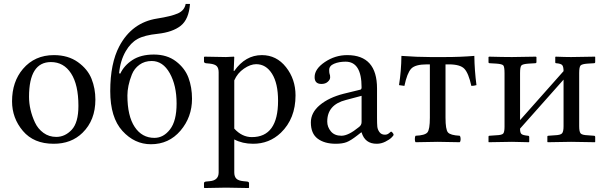

<svg xmlns="http://www.w3.org/2000/svg" viewBox="-20 -718 3070 972"><path d="M41 -205.1Q41 -304.2 96.2 -369.1Q155.8 -439 252.9 -439Q324.7 -439 374.3 -403.6Q423.8 -368.2 443.4 -319.1Q462.9 -270 462.9 -213.9Q462.9 -109.4 397.9 -45.9Q340.8 10.3 251 9.8Q150.9 9.8 95.9 -55.2Q41 -120.1 41 -205.1ZM237.8 -403.8Q127 -403.8 127 -228Q127 -195.8 134.5 -162.8Q142.1 -129.9 157 -97.9Q171.9 -65.9 200 -45.4Q228 -24.9 265.1 -24.9Q309.1 -24.9 343 -61Q377 -97.2 377 -182.1Q377 -289.1 339.8 -346.4Q302.7 -403.8 237.8 -403.8Z M625 -234.9Q625 -130.9 661.9 -75.4Q698.7 -20 761.7 -20Q807.6 -20 840.8 -63Q874 -106 874 -193.8Q874 -285.6 839.4 -347.4Q804.7 -409.2 748 -409.2Q711.9 -409.2 685.8 -390.1Q659.7 -371.1 647.7 -341.1Q635.7 -311 630.4 -284.4Q625 -257.8 625 -234.9ZM538.1 -256.8Q538.1 -397 584 -483.9Q647.9 -604 774.9 -624Q846.7 -635.3 880.4 -650.1Q914.1 -665 919.9 -698.2H941.9Q936 -620.1 895 -587.6Q854 -555.2 778.8 -546.9Q710.9 -540 676 -520.5Q641.1 -501 616.7 -459Q588.9 -411.1 583 -347.2L588.9 -345.2Q607.9 -386.2 650.4 -414.1Q692.9 -441.9 758.8 -441.9Q825.7 -441.9 870.8 -407.5Q916 -373 934.1 -324.5Q952.1 -275.9 952.1 -217.8Q952.1 -125 893.6 -56.4Q835 12.2 744.1 12.2Q661.1 12.2 599.6 -55.4Q538.1 -123 538.1 -256.8Z M1166 -311V-66.9Q1205.1 -23.9 1254.9 -23.9Q1387.7 -23.9 1387.7 -208Q1387.7 -295.9 1357.2 -344.5Q1326.7 -393.1 1276.9 -393.1Q1248 -393.1 1215.1 -370.6Q1182.1 -348.1 1166 -311ZM1166 -429.2 1163.1 -358.9H1166Q1222.2 -439 1305.7 -439Q1379.9 -439 1428 -377.9Q1476.1 -316.9 1476.1 -234.9Q1476.1 -117.7 1401.9 -45.9Q1342.8 10.3 1260.7 9.8Q1207.5 9.8 1166 -12.2V154.8Q1166 175.8 1176.5 186.3Q1187 196.8 1211.9 199.2L1231.9 201.2Q1240.7 203.1 1240.7 209V231.9L1238.8 233.9Q1164.6 231.9 1124 231.9L1015.6 233.9L1012.7 231.9V209Q1012.7 203.1 1022 201.2L1042 199.2Q1086.9 195.3 1086.9 154.8V-352.1Q1086.9 -373 1077.4 -383.1Q1067.9 -393.1 1042 -396L1022 -397.9Q1013.2 -399.9 1012.7 -405.8V-429.2L1015.6 -431.2Q1086.4 -429.2 1124 -429.2L1164.1 -431.2Z M1810.5 -232.9 1731.4 -211.9Q1636.2 -188 1636.7 -102.1Q1636.7 -75.2 1655 -53Q1673.3 -30.8 1708.5 -30.8Q1743.7 -30.8 1796.4 -74.2Q1810.5 -84 1810.5 -100.1ZM1810.5 -47.9H1808.6L1788.6 -32.2Q1755.4 -6.3 1734.4 1.7Q1713.4 9.8 1679.7 9.8Q1622.6 9.8 1588.1 -16.1Q1553.7 -42 1553.7 -98.1Q1553.7 -147.9 1599.1 -186Q1644.5 -224.1 1718.8 -243.2L1804.7 -264.2Q1810.5 -266.1 1810.5 -275.9Q1810.5 -405.8 1729.5 -405.8Q1696.3 -405.8 1671.4 -395.3Q1646.5 -384.8 1646.5 -363.8Q1646.5 -349.6 1648.4 -344.2Q1651.4 -338.4 1651.4 -326.2Q1651.4 -314.9 1639.4 -304Q1627.4 -293 1607.4 -293Q1572.3 -293 1572.8 -328.1Q1572.8 -369.1 1624.8 -404.1Q1676.8 -439 1737.8 -439Q1888.7 -439 1888.7 -270V-121.1Q1888.7 -92.3 1890.1 -77.1Q1891.6 -62 1901.1 -49.1Q1910.6 -36.1 1928.7 -36.1Q1940.9 -36.1 1949.7 -43.9Q1958.5 -51.8 1959.5 -51.8Q1962.4 -51.8 1967.5 -45.9Q1972.7 -40 1972.7 -35.2Q1972.7 -32.2 1962.2 -21.7Q1951.7 -11.2 1930.7 -0.7Q1909.7 9.8 1887.7 9.8Q1827.6 10.3 1810.5 -47.9Z M2156.2 -122.1V-392.1H2141.1Q2082 -392.1 2061.5 -370.1Q2041 -348.1 2027.3 -283.2L2000 -287.1Q2011.2 -356.9 2012.2 -435.1Q2092.3 -429.2 2158.2 -429.2H2232.9Q2312 -429.2 2381.3 -435.1Q2382.3 -361.8 2392.1 -287.1Q2378.9 -283.2 2366.2 -283.2Q2352.1 -347.2 2331.1 -369.6Q2310.1 -392.1 2252 -392.1H2235.4V-122.1Q2235.4 -62 2247.8 -47.6Q2260.3 -33.2 2307.1 -30.8Q2312 -25.9 2312 -13.9Q2312 -2 2307.1 2Q2221.2 0 2196.3 0Q2168.5 0 2084 2Q2080.1 -2 2080.1 -13.9Q2080.1 -25.9 2084 -30.8Q2130.9 -32.7 2143.6 -47.4Q2156.2 -62 2156.2 -122.1Z M2571.8 -429.2Q2571.8 -429.2 2692.9 -431.2L2695.8 -429.2V-403.8Q2695.8 -397.9 2689 -397.9L2656.7 -396Q2626 -394 2619.4 -386.5Q2612.8 -378.9 2612.8 -348.1V-109.9L2833 -357.9Q2833 -378.9 2826.9 -387.5Q2820.8 -396 2795.9 -397.9Q2791 -397.9 2791 -402.8V-429.2L2793 -431.2Q2840.8 -429.2 2871.1 -429.2L2992.2 -431.2L2993.2 -429.2V-403.8Q2993.2 -397.9 2986.8 -397.9L2955.1 -396Q2926.3 -394 2919.2 -386.5Q2912.1 -378.9 2912.1 -348.1V-79.1Q2912.1 -51.3 2919.4 -42.7Q2926.8 -34.2 2955.1 -33.2L2986.8 -30.8Q2992.7 -30.8 2993.2 -24.9V0L2992.2 2Q2906.2 0 2871.1 0Q2838.9 0 2752.9 2L2751 0V-25.9Q2751 -30.8 2755.9 -30.8L2789.1 -33.2Q2817.9 -34.2 2825.4 -43Q2833 -51.8 2833 -79.1V-314.9L2612.8 -66.9V-64.9Q2612.8 -45.9 2619.9 -39.6Q2627 -33.2 2652.8 -30.8Q2658.7 -30.8 2659.2 -24.9V0L2657.7 2L2571.8 0Q2539.6 0 2454.1 2L2453.1 0V-25.9Q2453.1 -30.8 2458 -30.8L2492.2 -33.2Q2521 -34.2 2527.6 -42Q2534.2 -49.8 2534.2 -77.1V-347.2Q2534.2 -379.4 2528.1 -386.7Q2522 -394 2492.2 -396L2460 -397.9Q2453.1 -397.9 2453.1 -402.8V-429.2L2456.1 -431.2Q2526.9 -429.2 2571.8 -429.2Z"/></svg>

Font: Linux Libertine Capitals
Style: Small Caps
Weight: 400
Designer: Philipp H. Poll
Foundry: Philipp H. Poll
Version: Version 5.1.3